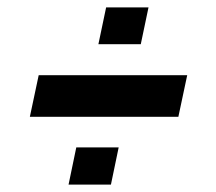

<svg xmlns="http://www.w3.org/2000/svg" viewBox="-20 -513 586 521"><path d="M247 -393 268 -493H383L362 -393ZM61 -196 85 -309H488L464 -196ZM166 -12 187 -113H302L281 -12Z"/></svg>

Font: Saira
Style: Bold Italic
Weight: 700
Italic angle: -12°
Designer: Hector Gatti with collaboration of the Omnibus-Type team
Foundry: Omnibus-Type
Version: Version 1.100; ttfautohint (v1.8.3)